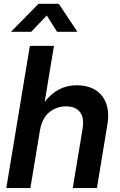

<svg xmlns="http://www.w3.org/2000/svg" viewBox="-20 -962 613 982"><path d="M183.6 -291.5 135.3 0H12.2L132.8 -727.5H255.9L208.5 -440.9Q240.7 -482.4 281.2 -504.2Q321.8 -525.9 373.5 -525.9Q427.2 -525.9 466.3 -502.7Q505.4 -479.5 522.7 -433.8Q540 -388.2 528.8 -322.3L475.6 0H352.1L402.3 -302.7Q411.6 -359.4 389.2 -388.7Q366.7 -418 317.4 -418Q269 -418 231.7 -387.7Q194.3 -357.4 183.6 -291.5ZM139.6 -799.3H36.6V-799.8L176.8 -942.4H280.8L375.5 -799.8V-799.3H272L219.2 -882.8Z"/></svg>

Font: Inter Display SemiBold
Style: Italic
Weight: 600
Italic angle: -9.39999°
Designer: Rasmus Andersson
Foundry: rsms
Version: Version 4.000;git-a52131595